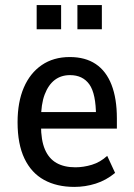

<svg xmlns="http://www.w3.org/2000/svg" viewBox="-20 -725 526 754"><path d="M272 9Q203 9 153 -18.5Q103 -46 76 -102.5Q49 -159 49 -245Q49 -324 73.5 -381Q98 -438 144 -469.5Q190 -501 254 -501Q315 -501 356 -473.5Q397 -446 418 -392Q439 -338 439 -260V-220H126V-285H371L357 -268Q357 -357 331 -393.5Q305 -430 255 -430Q220 -430 195 -411Q170 -392 155.5 -354Q141 -316 141 -256V-233Q141 -174 156.5 -138Q172 -102 202 -85Q232 -68 276 -68Q308 -68 341 -78Q374 -88 401 -113L432 -46Q397 -17 356 -4Q315 9 272 9ZM284 -610V-705H380V-610ZM124 -610V-705H220V-610Z"/></svg>

Font: Nunito Sans 10pt Condensed SemiBold
Style: Regular
Weight: 600
Width: 3
Designer: Vernon Adams
Foundry: Vernon Adams
Version: Version 3.101;gftools[0.9.27]